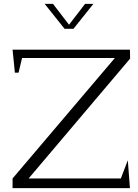

<svg xmlns="http://www.w3.org/2000/svg" viewBox="-20 -973 715 993"><path d="M605 -50 641 -144 652 0H45V-50L574 -673H94L76 -597H57L45 -716H652L653 -670L128 -50ZM463 -953 360 -824H314L211 -953H254L337 -845L420 -953Z"/></svg>

Font: Afta serif
Style: Regular
Weight: 400
Designer: parq.ink
Foundry: Oriol Esparraguera Font
Version: Version 1.000